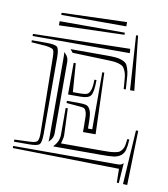

<svg xmlns="http://www.w3.org/2000/svg" viewBox="-76 -698 685 782"><g transform="rotate(10 266.5 -307.5)"><path d="M115.7 -572.8V-589.8H385.3V-581.1ZM386.7 -633.8V-616.2H117.7V-625ZM210 -432.6 218.8 -314.5H252.4Q270 -314.9 277.8 -318.4Q285.6 -321.8 291 -335.9Q296.4 -350.1 296.4 -379.9L305.2 -379.4Q304.7 -328.6 294.9 -315.2Q285.2 -301.8 252.4 -301.8H201.2V-432.6ZM446.8 -362.8 432.1 -586.9 440.4 -587.9 464.4 -362.8ZM429.2 -362.8H420.4L419.4 -379.4Q418 -401.4 416.3 -414.3Q414.6 -427.2 409.7 -438Q404.8 -448.7 399.9 -453.4Q395 -458 382.8 -461.7Q370.6 -465.3 358.4 -466.3Q346.2 -467.3 323.2 -467.8L189.9 -472.2L179.2 -485.4H323.2Q348.6 -485.4 363.5 -484.4Q378.4 -483.4 390.9 -478.8Q403.3 -474.1 408.9 -468.8Q414.6 -463.4 419.2 -449.2Q423.8 -435.1 425.3 -421.1Q426.8 -407.2 428.2 -380.4ZM418.5 -528.8 419.4 -511.2H17.6V-520ZM201.2 -246.1H210L214.4 -135.3Q214.8 -127.9 210.4 -111.8L207.5 -100.6H376Q397.5 -100.6 408.2 -101.1Q418.9 -101.6 431.4 -103.8Q443.8 -106 449 -109.6Q454.1 -113.3 459.5 -120.8Q464.8 -128.4 466.8 -138.7Q468.8 -148.9 470.2 -164.6H479Q477.1 -135.3 473.1 -120.6Q469.2 -106 457.3 -96.7Q445.3 -87.4 428 -85.2Q410.6 -83 376 -83H179.2V-85Q201.2 -106.9 201.2 -135.3ZM252.4 -262.2 201.2 -266.6V-275.4H252.4Q271 -275.4 280.5 -272.7Q290 -270 296.1 -259Q302.2 -248 303.7 -230.7Q305.2 -213.4 305.2 -179.2H322.8V-415H331.1L339.8 -161.6H287.6V-179.2V-187Q287.6 -214.8 286.9 -227.8Q286.1 -240.7 282 -249.3Q277.8 -257.8 272 -259.5Q266.1 -261.2 252.4 -262.2ZM467.3 18.1 459 17.1 458 -39.6 17.6 -47.9V-56.6H446.3Q457.5 -56.6 462.6 -58.3Q467.8 -60.1 472.7 -65.4H473.1ZM484.9 18.6 499 -205.6H508.3L502.4 19.5ZM17.6 -485.4V-493.7H78.6Q114.3 -493.7 122.8 -485.4Q131.3 -477.1 131.3 -441.4V-127Q131.3 -91.3 122.8 -82.8Q114.3 -74.2 78.6 -74.2H17.6V-83L80.6 -85.4Q105.5 -86.4 111.8 -93.5Q118.2 -100.6 118.2 -126L113.8 -441.4Q113.3 -466.3 108.4 -471.7Q103.5 -477.1 78.6 -481ZM174.8 -135.3Q174.8 -117.2 160.6 -103L156.2 -98.6Q157.2 -105 157.2 -127V-441.4Q157.2 -461.9 156.2 -469.2L160.6 -464.8Q174.8 -450.7 174.8 -432.6Z"/></g></svg>

Font: FoglihtenNo03
Style: Regular
Weight: 500
Version: Version 0.59